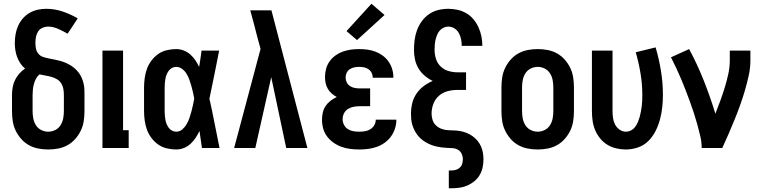

<svg xmlns="http://www.w3.org/2000/svg" viewBox="-20 -790 4078 1025"><path d="M237 8Q211 8 184.5 3Q158 -2 134.5 -15Q111 -28 93 -48.5Q75 -69 63.5 -93Q52 -117 48 -143.5Q44 -170 44 -197V-281Q44 -302 47.5 -323Q51 -344 60 -362.5Q69 -381 83 -397Q97 -413 114 -424Q99 -436 88.5 -452Q78 -468 71.5 -485.5Q65 -503 62 -522Q59 -541 59 -560Q59 -583 63 -606.5Q67 -630 76.5 -651.5Q86 -673 101.5 -691Q117 -709 137.5 -721Q158 -733 181 -738Q204 -743 227 -743Q272 -743 314.5 -728.5Q357 -714 395 -692L341 -610Q329 -617 316.5 -623.5Q304 -630 291.5 -635.5Q279 -641 265.5 -644.5Q252 -648 238 -648Q222 -648 207 -641.5Q192 -635 183.5 -622Q175 -609 172 -593Q169 -577 169 -561Q169 -546 172 -530.5Q175 -515 185 -503Q195 -491 210 -486Q225 -481 240.5 -478Q256 -475 271 -472Q286 -469 301 -465Q316 -461 330 -455Q344 -449 357 -441Q370 -433 381.5 -422.5Q393 -412 402 -399.5Q411 -387 417 -372.5Q423 -358 426.5 -343Q430 -328 430.5 -312.5Q431 -297 431 -281V-197Q431 -170 427 -143.5Q423 -117 411.5 -93Q400 -69 382 -48.5Q364 -28 340.5 -15Q317 -2 290.5 3Q264 8 237 8ZM237 -87Q257 -87 275 -96Q293 -105 303.5 -122Q314 -139 317.5 -158.5Q321 -178 321 -197V-281Q321 -298 318.5 -314Q316 -330 307.5 -344Q299 -358 285 -366.5Q271 -375 255 -379.5Q239 -384 223 -386.5Q207 -389 191 -393Q179 -383 172 -369.5Q165 -356 161 -341.5Q157 -327 155.5 -312Q154 -297 154 -281V-197Q154 -178 157.5 -158.5Q161 -139 171.5 -122Q182 -105 200 -96Q218 -87 237 -87Z M527 0V-520H637V-95H667V0Z M921 8Q896 8 870.5 2Q845 -4 824.5 -18.5Q804 -33 788.5 -53.5Q773 -74 764.5 -97.5Q756 -121 752.5 -146.5Q749 -172 749 -197V-323Q749 -348 752.5 -373.5Q756 -399 764.5 -422.5Q773 -446 788.5 -466.5Q804 -487 824.5 -501.5Q845 -516 870.5 -522Q896 -528 921 -528Q941 -528 960.5 -520.5Q980 -513 995.5 -499.5Q1011 -486 1022.5 -469Q1034 -452 1043 -433Q1047 -455 1050 -476.5Q1053 -498 1056 -520H1150Q1137 -456 1124.5 -391.5Q1112 -327 1098 -263Q1113 -198 1125.5 -132Q1138 -66 1152 0H1058Q1055 -23 1051.5 -45.5Q1048 -68 1045 -91Q1036 -72 1024.5 -54.5Q1013 -37 997.5 -22.5Q982 -8 962 0Q942 8 921 8ZM921 -87Q939 -87 953 -99Q967 -111 976 -126.5Q985 -142 991 -159Q997 -176 1001.5 -193.5Q1006 -211 1010 -228.5Q1014 -246 1017 -264Q1014 -281 1010 -298Q1006 -315 1001.5 -331.5Q997 -348 991 -364.5Q985 -381 976 -396Q967 -411 952.5 -422Q938 -433 921 -433Q909 -433 898.5 -427.5Q888 -422 881 -412.5Q874 -403 869.5 -392Q865 -381 863 -369.5Q861 -358 860 -346.5Q859 -335 859 -323V-197Q859 -185 860 -173.5Q861 -162 863 -150.5Q865 -139 869.5 -128Q874 -117 881 -107.5Q888 -98 898.5 -92.5Q909 -87 921 -87Z M1230 0 1371 -529 1353 -595Q1344 -630 1335 -665Q1326 -700 1316 -735H1429L1621 0H1508L1428 -378L1343 0Z M1898 8Q1874 8 1850 5Q1826 2 1803.5 -6Q1781 -14 1761 -28Q1741 -42 1726.5 -61Q1712 -80 1705.5 -103.5Q1699 -127 1699 -152Q1699 -171 1703.5 -190Q1708 -209 1718.5 -224.5Q1729 -240 1744.5 -252Q1760 -264 1778 -272Q1763 -280 1750.5 -291Q1738 -302 1730 -316Q1722 -330 1718.5 -346Q1715 -362 1715 -379Q1715 -401 1721 -423Q1727 -445 1740 -463Q1753 -481 1771 -494Q1789 -507 1810 -514.5Q1831 -522 1853 -525Q1875 -528 1898 -528Q1920 -528 1942 -525Q1964 -522 1985 -514Q2006 -506 2024 -492.5Q2042 -479 2054.5 -461Q2067 -443 2073.5 -421.5Q2080 -400 2080 -378V-375H1970V-376Q1970 -389 1964 -401Q1958 -413 1947 -420.5Q1936 -428 1923.5 -430.5Q1911 -433 1898 -433Q1885 -433 1872 -430.5Q1859 -428 1848 -421Q1837 -414 1831 -402Q1825 -390 1825 -377Q1825 -363 1831 -350.5Q1837 -338 1848.5 -330.5Q1860 -323 1873.5 -320.5Q1887 -318 1901 -318H1956V-223H1901Q1884 -223 1868 -220Q1852 -217 1838 -208.5Q1824 -200 1816.5 -185Q1809 -170 1809 -153Q1809 -138 1816.5 -123.5Q1824 -109 1837.5 -100.5Q1851 -92 1866.5 -89.5Q1882 -87 1898 -87Q1913 -87 1928.5 -89.5Q1944 -92 1957 -100Q1970 -108 1978 -121.5Q1986 -135 1986 -151H2096V-150Q2096 -127 2088.5 -103.5Q2081 -80 2067 -61Q2053 -42 2033.5 -28Q2014 -14 1991.5 -6Q1969 2 1945.5 5Q1922 8 1898 8ZM1886 -576 1830 -624 1963 -770 2033 -710Z M2376 215V120H2391Q2403 120 2414.5 116.5Q2426 113 2435 104.5Q2444 96 2447.5 84Q2451 72 2451 60Q2451 45 2444.5 31Q2438 17 2425 9.5Q2412 2 2397 1Q2382 0 2367 -0.5Q2352 -1 2337 -3Q2322 -5 2307.5 -8.5Q2293 -12 2279.5 -17.5Q2266 -23 2253 -30.5Q2240 -38 2228.5 -48Q2217 -58 2208 -70Q2199 -82 2192.5 -95Q2186 -108 2181.5 -122.5Q2177 -137 2175.5 -152Q2174 -167 2174 -182Q2174 -210 2180.5 -238Q2187 -266 2203 -289.5Q2219 -313 2241.5 -330Q2264 -347 2290 -358Q2267 -369 2247 -386Q2227 -403 2214 -425Q2201 -447 2195.5 -472Q2190 -497 2190 -523Q2190 -550 2193.5 -577Q2197 -604 2206.5 -629.5Q2216 -655 2232 -677Q2248 -699 2270.5 -714.5Q2293 -730 2319.5 -736.5Q2346 -743 2373 -743Q2398 -743 2423 -737.5Q2448 -732 2470 -719Q2492 -706 2508 -686.5Q2524 -667 2534.5 -644Q2545 -621 2550 -596Q2555 -571 2555 -545H2445Q2445 -563 2441.5 -580.5Q2438 -598 2429.5 -613.5Q2421 -629 2406 -638.5Q2391 -648 2373 -648Q2360 -648 2347.5 -642Q2335 -636 2326.5 -625.5Q2318 -615 2313 -602.5Q2308 -590 2305 -577Q2302 -564 2301 -550.5Q2300 -537 2300 -524Q2300 -499 2307.5 -475.5Q2315 -452 2332.5 -435Q2350 -418 2374 -411Q2398 -404 2422 -404H2468V-310H2422Q2395 -310 2369 -303Q2343 -296 2323 -278.5Q2303 -261 2293.5 -235.5Q2284 -210 2284 -183Q2284 -166 2289.5 -149Q2295 -132 2308 -120Q2321 -108 2337.5 -102Q2354 -96 2371.5 -95Q2389 -94 2406.5 -93.5Q2424 -93 2441 -89.5Q2458 -86 2474.5 -79Q2491 -72 2505 -61.5Q2519 -51 2530 -37.5Q2541 -24 2548 -8Q2555 8 2558 25.5Q2561 43 2561 60Q2561 82 2556.5 103.5Q2552 125 2541 144Q2530 163 2513 177Q2496 191 2476 200Q2456 209 2434 212Q2412 215 2391 215Z M2851 8Q2824 8 2797.5 3Q2771 -2 2747.5 -15Q2724 -28 2706 -48.5Q2688 -69 2676.5 -93Q2665 -117 2661 -143.5Q2657 -170 2657 -197V-323Q2657 -350 2661 -376.5Q2665 -403 2676.5 -427Q2688 -451 2706 -471.5Q2724 -492 2747.5 -505Q2771 -518 2797.5 -523Q2824 -528 2851 -528Q2877 -528 2903.5 -523Q2930 -518 2953.5 -505Q2977 -492 2995 -471.5Q3013 -451 3024.5 -427Q3036 -403 3040 -376.5Q3044 -350 3044 -323V-197Q3044 -170 3040 -143.5Q3036 -117 3024.5 -93Q3013 -69 2995 -48.5Q2977 -28 2953.5 -15Q2930 -2 2903.5 3Q2877 8 2851 8ZM2851 -87Q2870 -87 2888 -96Q2906 -105 2916.5 -122Q2927 -139 2930.5 -158.5Q2934 -178 2934 -197V-323Q2934 -342 2930.5 -361.5Q2927 -381 2916.5 -398Q2906 -415 2888 -424Q2870 -433 2851 -433Q2831 -433 2813 -424Q2795 -415 2784.5 -398Q2774 -381 2770.5 -361.5Q2767 -342 2767 -323V-197Q2767 -178 2770.5 -158.5Q2774 -139 2784.5 -122Q2795 -105 2813 -96Q2831 -87 2851 -87Z M3321 8Q3295 8 3269.5 2Q3244 -4 3222 -17.5Q3200 -31 3183.5 -51.5Q3167 -72 3157 -96Q3147 -120 3143.5 -145.5Q3140 -171 3140 -197V-520H3250V-197Q3250 -179 3252.5 -160.5Q3255 -142 3263.5 -125.5Q3272 -109 3287.5 -98Q3303 -87 3321 -87Q3336 -87 3349 -94Q3362 -101 3371 -113Q3380 -125 3385.5 -138.5Q3391 -152 3395 -166Q3399 -180 3401.5 -194.5Q3404 -209 3406 -223.5Q3408 -238 3408.5 -253Q3409 -268 3409 -283Q3409 -341 3399.5 -398Q3390 -455 3374 -511L3480 -537Q3498 -476 3508.5 -412Q3519 -348 3519 -284Q3519 -251 3515.5 -218Q3512 -185 3503.5 -153Q3495 -121 3480 -91Q3465 -61 3441.5 -37.5Q3418 -14 3386 -3Q3354 8 3321 8Z M3726 0Q3726 -32 3718.5 -63.5Q3711 -95 3702.5 -126Q3694 -157 3684 -187.5Q3674 -218 3663 -248Q3652 -278 3640.5 -308Q3629 -338 3616.5 -367.5Q3604 -397 3590.5 -426Q3577 -455 3562 -484L3659 -528Q3703 -446 3737.5 -359Q3772 -272 3799 -183Q3813 -218 3825.5 -252.5Q3838 -287 3849 -322.5Q3860 -358 3868 -394.5Q3876 -431 3876 -468V-520H3986V-468Q3986 -427 3977 -386.5Q3968 -346 3956.5 -306.5Q3945 -267 3931 -228Q3917 -189 3901.5 -151Q3886 -113 3869.5 -75Q3853 -37 3836 0Z"/></svg>

Font: Iosevka QP
Style: Bold
Weight: 700
Designer: Belleve Invis
Foundry: Belleve Invis
Version: Version 20.0.0; ttfautohint (v1.8.4)